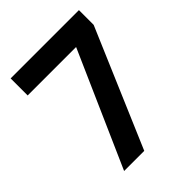

<svg xmlns="http://www.w3.org/2000/svg" viewBox="-205 -843 958 958"><g transform="rotate(-45 274.0 -363.5)"><path d="M251 0H108.9L377 -606.9H35.2V-727.1H517.1V-623Z"/></g></svg>

Font: PoppinsZ SemiBold
Style: Regular
Weight: 600
Designer: Ninad Kale (Devanagari), Jonny Pinhorn (Latin)
Foundry: Indian Type Foundry
Version: Version 3.002;FEAKit 1.0